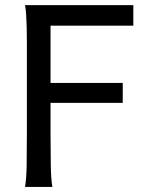

<svg xmlns="http://www.w3.org/2000/svg" viewBox="-20 -733 602 753"><path d="M461.4 -407.7V-329.6H178.2V-212.4Q178.2 -139.6 179.2 -84.2Q180.2 -28.8 185.5 0H78.1Q83.5 -29.3 84.5 -84.7Q85.4 -140.1 85.4 -212.4V-566.4Q85.4 -599.1 84.7 -626.7Q84 -654.3 82.5 -676.3Q81.1 -698.2 78.1 -712.9H502.9V-632.3H178.2V-407.7Z"/></svg>

Font: Andika Compact
Style: Regular
Weight: 400
Designer: Victor Gaultney, Annie Olsen, Julie Remington, Don Collingsworth, Eric Hays, Becca Hirsbrunner
Foundry: SIL International
Version: Version 5.000 ; LnSpcTght